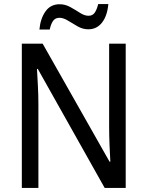

<svg xmlns="http://www.w3.org/2000/svg" viewBox="-20 -930 730 950"><path d="M602 0H498L167 -589H163Q165 -552 167.5 -505.5Q170 -459 170 -413V0H88V-714H191L522 -130H526Q524 -161 522 -211Q520 -261 520 -302V-714H602ZM175 -784Q180 -838 205 -873.5Q230 -909 275 -909Q303 -909 328 -895Q353 -881 375.5 -866.5Q398 -852 418 -852Q438 -852 448.5 -867Q459 -882 466 -910H516Q511 -852 485 -818.5Q459 -785 417 -785Q390 -785 365 -799Q340 -813 317 -827.5Q294 -842 274 -842Q254 -842 243 -827Q232 -812 226 -784Z"/></svg>

Font: Noto Sans Khmer SemiCondensed
Style: Regular
Weight: 400
Width: 4
Designer: Danh Hong and the Monotype Design Team
Foundry: Monotype Imaging Inc.
Version: Version 2.004; ttfautohint (v1.8.4.7-5d5b)